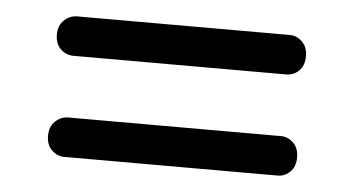

<svg xmlns="http://www.w3.org/2000/svg" viewBox="-32 -517 639 349"><g transform="rotate(5 288.0 -343.0)"><path d="M62.5 -435Q62.5 -451.5 72.8 -461.2Q83 -471 96.5 -471H484.5Q497.5 -471 507.2 -461.2Q517 -451.5 517 -435Q517 -418 507.2 -408.5Q497.5 -399 484.5 -399H96Q82.5 -399 72.5 -408.5Q62.5 -418 62.5 -435ZM62.5 -250.5Q62.5 -267 72.8 -276.8Q83 -286.5 96.5 -286.5H484.5Q497.5 -286.5 507.2 -276.8Q517 -267 517 -250.5Q517 -233.5 507.2 -224Q497.5 -214.5 484.5 -214.5H96Q82.5 -214.5 72.5 -224Q62.5 -233.5 62.5 -250.5Z"/></g></svg>

Font: Fraunces 9pt S050 SemiBold
Style: Regular
Weight: 600
Version: Version 1.000; ttfautohint (v1.8.3)